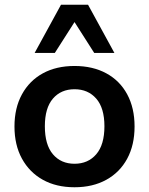

<svg xmlns="http://www.w3.org/2000/svg" viewBox="-20 -779 628 809"><path d="M294 10Q217 10 160.5 -21.5Q104 -53 72.5 -110.5Q41 -168 41 -246Q41 -324 72.5 -381.5Q104 -439 160.5 -470Q217 -501 294 -501Q371 -501 428 -470Q485 -439 516 -381.5Q547 -324 547 -246Q547 -168 516 -110.5Q485 -53 428 -21.5Q371 10 294 10ZM294 -89Q351 -89 385.5 -129Q420 -169 420 -247Q420 -324 385.5 -363.5Q351 -403 294 -403Q237 -403 203 -363.5Q169 -324 169 -247Q169 -169 203 -129Q237 -89 294 -89ZM126 -556 237 -759H351L462 -556H377L294 -686L211 -556Z"/></svg>

Font: Nunito Sans 11pt
Style: Bold
Weight: 700
Version: Version 3.101;gftools[0.9.27]